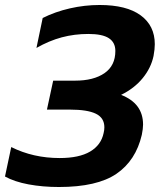

<svg xmlns="http://www.w3.org/2000/svg" viewBox="-33 -734 640 769"><path d="M-13 -27 12 -145Q100 -101 206 -101Q284 -101 328 -127Q372 -153 382 -201Q385 -213 385 -224Q385 -262 351 -278.5Q317 -295 247 -295H155L180 -411H268Q342 -411 385.5 -441Q429 -471 429 -530Q429 -564 403 -581Q377 -598 321 -598Q265 -598 214.5 -584.5Q164 -571 113 -542L138 -662Q188 -687 247 -700.5Q306 -714 366 -714Q474 -714 530.5 -672.5Q587 -631 587 -557Q587 -537 582 -510Q572 -462 538.5 -421Q505 -380 452 -354Q540 -320 540 -235Q540 -219 535 -194Q511 -91 433.5 -38Q356 15 203 15Q138 15 81.5 4.5Q25 -6 -13 -27Z"/></svg>

Font: Prompt Semibold
Style: Italic
Weight: 600
Italic angle: -12°
Designer: Katatrad Team
Foundry: CadsonDemak
Version: Version 1.000